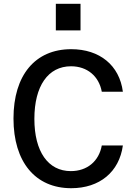

<svg xmlns="http://www.w3.org/2000/svg" viewBox="-20 -975 700 1011"><path d="M355 16C505 16 608 -70 627 -209H516C501 -126 439 -74 353 -74C233 -74 161 -177 161 -349C161 -522 233 -626 354 -626C439 -626 501 -574 516 -492H627C609 -631 505 -716 355 -716C165 -716 51 -579 51 -351C51 -122 166 16 355 16ZM274 -815H404V-955H274Z"/></svg>

Font: Uncut Plan8
Style: Regular
Weight: 400
Designer: Kasper Nordkvist
Foundry: UNCUT.wtf
Version: Version 1.002;Glyphs 3.1.2 (3151)